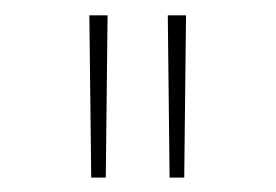

<svg xmlns="http://www.w3.org/2000/svg" viewBox="-20 -748 369 257"><path d="M102.1 -510.3 99.6 -727.5H124L121.6 -510.3ZM207 -510.3 204.6 -727.5H229L226.6 -510.3Z"/></svg>

Font: Inter 20pt Thin
Style: Regular
Weight: 250
Version: Version 4.001;git-66647c0bb